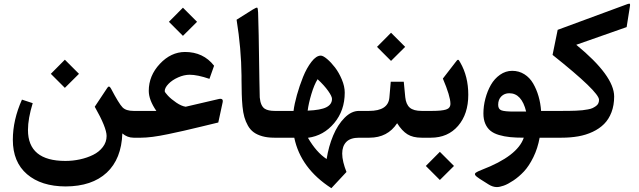

<svg xmlns="http://www.w3.org/2000/svg" viewBox="-20 -738 3422 1029"><path d="M327.6 -418 403.3 -342.3 327.6 -267.1 252.4 -342.3ZM635.7 -22.9Q630.9 113.8 552 187.3Q473.1 260.7 331.5 261.2Q200.7 260.7 124.8 195.6Q48.8 130.4 48.8 11.2Q48.8 -95.2 97.7 -204.1L155.3 -185.1Q129.9 -102.5 129.9 -41.5Q129.9 124.5 330.6 124.5Q370.1 124.5 408.4 116.2Q446.8 107.9 479 92Q511.2 76.2 531.2 49.8Q551.3 23.4 551.3 -9.3Q551.3 -54.2 487.8 -166L555.7 -268.1Q564.9 -282.2 575.2 -262.7Q617.2 -182.6 636.7 -162.6Q655.3 -143.6 695.8 -143.6H716.8Q729 -143.6 729 -96.2V-60.5Q729 0 716.8 0H695.8Q662.6 0 635.7 -22.9Z M960.4 -696.8 1036.1 -621.1 960.4 -545.9 885.3 -621.1ZM777.3 -251Q777.3 -332.5 836.7 -395.8Q896 -459 971.2 -459.5Q1069.8 -459.5 1127.4 -385.7L1102.5 -315.4Q1038.1 -337.4 996.6 -337.4Q966.3 -337.4 934.6 -323.2Q902.8 -309.1 882.8 -288.3Q862.8 -267.6 862.8 -249.5Q862.8 -243.7 879.9 -225.3Q897 -207 924.6 -188.2Q952.1 -169.4 975.1 -166L1148.9 -206.5Q1163.6 -210.4 1169.7 -206.3Q1175.8 -202.1 1173.3 -189.9L1149.9 -81.5Q1123.5 -75.2 1062.3 -60.3Q1001 -45.4 965.6 -37.4Q930.2 -29.3 882.3 -19.3Q834.5 -9.3 798.3 -4.6Q762.2 0 735.4 0H711.9Q685.1 0 685.1 -70.3V-86.4Q685.1 -143.6 711.9 -143.6H817.9Q777.3 -202.6 777.3 -251Z M1370.1 -311.5Q1371.1 -226.1 1372.1 -215.8Q1376.5 -169.9 1398.9 -155.3Q1417 -143.6 1452.6 -143.6H1465.8Q1478 -143.6 1478 -96.2V-60.5Q1478 0 1465.8 0H1450.2Q1413.6 0 1386 -7.8Q1358.4 -15.6 1339.8 -29.1Q1321.3 -42.5 1308.8 -64.5Q1296.4 -86.4 1289.6 -110.6Q1282.7 -134.8 1279.5 -168.2Q1276.4 -201.7 1275.6 -234.1Q1274.9 -266.6 1274.4 -308.6Q1274.4 -324.2 1274.4 -332Q1272.9 -478 1248 -632.3L1335 -687Q1355 -699.2 1358.6 -696.8Q1362.3 -694.3 1363.3 -669.9Q1366.2 -606.4 1370.1 -311.5Z M1628.9 -145Q1699.2 -147.9 1729.2 -163.3Q1759.3 -178.7 1759.3 -208Q1759.3 -221.7 1738.8 -250.7Q1718.3 -279.8 1682.1 -313.5Q1663.6 -283.7 1648.7 -233.6Q1633.8 -183.6 1628.9 -145ZM1827.6 -241.7Q1827.6 -146 1771.2 -78.4Q1714.8 -10.7 1630.4 0.5Q1675.3 78.1 1730.5 114.3Q1741.2 46.4 1765.6 -11.7Q1790 -69.8 1826.7 -106.7Q1863.3 -143.6 1903.8 -143.6H1914.1Q1926.3 -143.6 1926.3 -96.2V-60.5Q1926.3 0 1914.1 0H1904.8Q1857.9 0 1835.9 22.7Q1814 45.4 1814 85Q1814 106.4 1820.1 131.6Q1826.2 156.7 1836.9 183.6L1755.9 270.5Q1591.3 164.6 1557.1 0H1460.9Q1434.1 0 1434.1 -70.3V-86.4Q1434.1 -143.6 1460.9 -143.6H1553.2Q1557.6 -179.7 1571.3 -228.8Q1585 -277.8 1604.2 -325.7Q1623.5 -373.5 1649.2 -406.7Q1674.8 -439.9 1699.2 -439.9Q1711.4 -439.9 1732.9 -421.9Q1754.4 -403.8 1775.4 -376.5Q1796.4 -349.1 1812 -312Q1827.6 -274.9 1827.6 -241.7Z M1909.2 0Q1882.3 0 1882.3 -70.3V-86.4Q1882.3 -143.6 1909.2 -143.6H1957.5Q2061 -143.6 2066.9 -215.8L2074.2 -299.8H2144L2151.9 -217.3Q2155.8 -179.2 2175.8 -161.4Q2195.8 -143.6 2240.2 -143.6H2250Q2262.2 -143.6 2262.2 -96.2V-60.5Q2262.2 0 2250 0H2239.7Q2192.9 0 2163.6 -18.3Q2134.3 -36.6 2108.4 -77.6Q2057.6 0 1960 0ZM2075.7 -562.5 2151.4 -486.8 2075.7 -411.6 2000.5 -486.8Z M2245.1 0Q2218.3 0 2218.3 -70.3V-86.4Q2218.3 -143.6 2245.1 -143.6H2295.9Q2346.7 -143.6 2370.4 -150.9Q2394 -158.2 2394 -182.1Q2394 -221.7 2353.5 -316.9L2419.9 -402.8Q2426.8 -411.6 2429 -414.3Q2431.2 -417 2434.3 -417.5Q2437.5 -418 2439.7 -414.6Q2441.9 -411.1 2446.8 -402.8Q2489.7 -328.6 2489.7 -230Q2489.7 -127 2435.1 -63.5Q2380.4 0 2289.1 0ZM2337.4 75.7 2413.1 151.4 2337.4 226.6 2262.2 151.4Z M2732.4 -140.1Q2732.4 -140.1 2799.8 -140.1Q2775.9 -238.3 2709.5 -238.3Q2683.6 -238.3 2666.7 -221.4Q2649.9 -204.6 2649.9 -176.3Q2649.9 -152.8 2667.7 -146.5Q2685.5 -140.1 2732.4 -140.1ZM2562.5 171.9Q2753.9 98.6 2787.1 0Q2744.6 0 2713.4 -3.2Q2682.1 -6.3 2654.1 -14.6Q2626 -22.9 2608.4 -37.4Q2590.8 -51.8 2580.8 -75Q2570.8 -98.1 2570.8 -129.9Q2570.8 -169.4 2581.3 -209.5Q2591.8 -249.5 2610.8 -283Q2629.9 -316.4 2659.9 -337.4Q2689.9 -358.4 2725.1 -358.4Q2761.2 -358.4 2790.3 -340.1Q2819.3 -321.8 2837.4 -290.5Q2855.5 -259.3 2866.2 -222.2Q2877 -185.1 2879.9 -143.6H2929.7Q2941.9 -143.6 2941.9 -96.2V-60.5Q2941.9 0 2929.7 0H2872.1Q2861.8 57.1 2838.4 104.7Q2814.9 152.3 2788.1 180.9Q2761.2 209.5 2731.7 229.2Q2702.1 249 2679.9 256.8Q2657.7 264.6 2642.6 264.6Q2621.1 264.6 2598.6 250.5L2552.2 221.2Q2531.7 208 2527.1 200.7Q2522.5 193.4 2530 187.5Q2537.6 181.6 2562.5 171.9Z M2924.8 0Q2897.9 0 2897.9 -70.3V-86.4Q2897.9 -143.6 2924.8 -143.6H2986.8Q3012.7 -143.6 3028.8 -143.8Q3044.9 -144 3066.4 -144.8Q3087.9 -145.5 3101.3 -147.2Q3114.7 -148.9 3130.6 -151.6Q3146.5 -154.3 3156 -158.9Q3165.5 -163.6 3174.1 -169.7Q3182.6 -175.8 3186.5 -184.1Q3190.4 -192.4 3190.4 -203.1Q3190.4 -245.6 2941.4 -443.8L2968.8 -578.1L3343.3 -716.3Q3354 -720.2 3356 -716.6Q3357.9 -712.9 3355.5 -701.2L3338.4 -592.8L3068.4 -498Q3271.5 -331.5 3271.5 -220.7Q3271.5 -173.8 3257.1 -136.2Q3242.7 -98.6 3217.5 -73.5Q3192.4 -48.3 3156.5 -31.5Q3120.6 -14.6 3079.1 -7.3Q3037.6 0 2989.3 0Z"/></svg>

Font: Sahel SemiBold WOL
Style: SemiBold-WOL
Weight: 600
Foundry: Saber Rastikerdar (saber.rastikerdar@gmail.com)
Version: Version 3.4.0